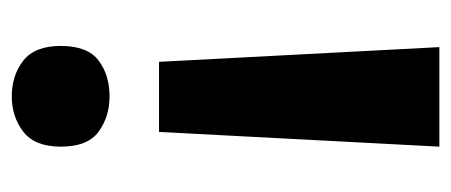

<svg xmlns="http://www.w3.org/2000/svg" viewBox="-240 -346 766 326"><g transform="rotate(-90 143.0 -183.0)"><path d="M82 -296H201L226 180H57ZM228 -463Q228 -417.2 203.2 -398.6Q178.3 -380 142.5 -380Q108 -380 82.5 -398.5Q57 -417 57 -462.6Q57 -507 82.4 -526.5Q107.9 -546 142.2 -546Q178 -546 203 -526.5Q228 -506.9 228 -463Z"/></g></svg>

Font: Noto Sans Bamum
Style: Regular
Weight: 400
Designer: Monotype Design Team
Foundry: Monotype Imaging Inc.
Version: Version 2.001